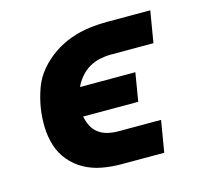

<svg xmlns="http://www.w3.org/2000/svg" viewBox="-82 -613 763 707"><g transform="rotate(-15 300.0 -260.0)"><path d="M298 0Q261 0 225 -6.5Q189 -13 158 -30Q127 -47 104.5 -74Q82 -101 71.5 -134.5Q61 -168 60 -205.5Q59 -243 65 -280Q71 -315 83.5 -350Q96 -385 120.5 -414Q145 -443 176.5 -464.5Q208 -486 243 -498.5Q278 -511 313.5 -515.5Q349 -520 384 -520H547L527 -400H364Q344 -400 322.5 -395.5Q301 -391 282 -380Q263 -369 248 -351.5Q233 -334 224 -314H435L417 -206H207Q211 -186 219.5 -169Q228 -152 243.5 -140.5Q259 -129 278.5 -124.5Q298 -120 318 -120H481L461 0Z"/></g></svg>

Font: Iosevka Etoile Heavy
Style: Italic
Weight: 900
Italic angle: -9°
Designer: Belleve Invis
Foundry: Belleve Invis
Version: Version 22.1.2; ttfautohint (v1.8.4)